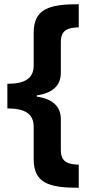

<svg xmlns="http://www.w3.org/2000/svg" viewBox="-20 -734 434 912"><path d="M354 158V48C302 47 269 35 269 -21V-167C269 -228 231 -264 155 -275V-281C231 -292 269 -328 269 -389V-535C269 -591 302 -603 354 -604V-714C215 -714 140 -693 140 -578V-423C140 -360 96 -336 15 -336V-219C96 -219 140 -195 140 -132V22C140 136 213 158 354 158Z"/></svg>

Font: Noto Sans Adlam
Style: Bold
Weight: 700
Designer: Mark Jamra, Neil Patel
Foundry: JamraPatel LLC
Version: Version 3.001